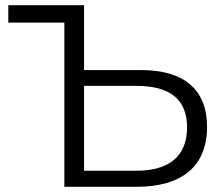

<svg xmlns="http://www.w3.org/2000/svg" viewBox="-20 -720 861 740"><path d="M304 -389H506C634 -389 701 -338 701 -229C701 -119 633 -62 506 -62H304ZM304 -700H12V-633H228V0H506C681 0 778 -79 778 -231C778 -376 688 -450 523 -450H304Z"/></svg>

Font: Montserrat-Alt1
Style: Regular
Weight: 400
Designer: Differentunic
Foundry: Differentunic
Version: Version 7.222